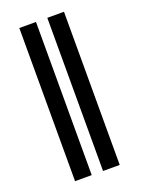

<svg xmlns="http://www.w3.org/2000/svg" viewBox="-139 -791 634 856"><g transform="rotate(-20 177.5 -363.5)"><path d="M143.6 -726.6V0H64.5V-726.6ZM276.4 -726.6V0H197.3V-726.6Z"/></g></svg>

Font: Inter 16pt
Style: Regular
Weight: 400
Version: Version 4.001;git-66647c0bb